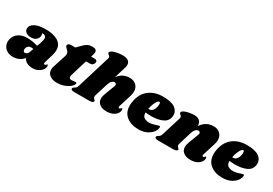

<svg xmlns="http://www.w3.org/2000/svg" viewBox="27 -1629 3592 2529"><g transform="rotate(30 1823.5 -365.0)"><path d="M610 -357Q610 -324 598 -282L557 -144Q556 -140 556 -134Q556 -118 569 -118Q581 -118 589.5 -128.5Q598 -139 601 -139Q606 -139 609.5 -132Q613 -125 613 -116Q614 -89 592.5 -61Q571 -33 535 -15Q499 3 456 3Q404 3 367 -16Q330 -35 316 -72Q286 -36 245 -16.5Q204 3 157 3Q104 3 68 -17.5Q32 -38 14.5 -70.5Q-3 -103 -3 -139Q-3 -155 0 -170Q16 -239 69.5 -274Q123 -309 197 -309Q280 -309 360 -283L385 -349Q398 -391 398 -414Q397 -438 382 -450Q367 -462 336 -462Q342 -446 342 -429Q342 -392 314 -365Q286 -338 234 -338Q185 -338 157.5 -359.5Q130 -381 130 -413Q130 -463 186 -496Q242 -529 357 -529Q472 -529 541 -486.5Q610 -444 610 -357ZM238 -158Q238 -142 245.5 -132Q253 -122 267 -122Q280 -122 295.5 -132.5Q311 -143 318 -164L339 -223Q322 -226 301 -226Q273 -226 255.5 -204.5Q238 -183 238 -158Z M1141 -486Q1141 -482 1139 -472Q1126 -428 1079 -428H1021L946 -181Q941 -166 941 -150Q941 -132 951 -125Q961 -118 979 -118Q995 -118 1019 -122Q1031 -125 1040 -125Q1047 -125 1050.5 -120.5Q1054 -116 1054 -109Q1055 -89 1024.5 -60.5Q994 -32 942 -11.5Q890 9 827 9Q759 9 718 -22Q677 -53 677 -107Q677 -132 685 -155L749 -353Q754 -370 754 -380Q754 -400 744.5 -414Q735 -428 718 -443Q703 -457 697 -466.5Q691 -476 694 -489Q698 -502 711 -509Q724 -516 752 -516H808L871 -579Q904 -612 931.5 -625Q959 -638 1003 -638Q1066 -638 1066 -590Q1066 -575 1062 -562L1048 -516H1101Q1120 -516 1130.5 -508Q1141 -500 1141 -486Z M1697 -138Q1695 -134 1695 -126Q1695 -119 1698.5 -115Q1702 -111 1708 -111Q1720 -111 1728.5 -121.5Q1737 -132 1740 -132Q1745 -132 1748 -125.5Q1751 -119 1751 -110Q1752 -81 1732 -53.5Q1712 -26 1673.5 -8.5Q1635 9 1581 9Q1515 9 1476 -21.5Q1437 -52 1436 -103Q1436 -140 1454 -186L1509 -330Q1514 -343 1514 -351Q1514 -364 1505.5 -371.5Q1497 -379 1485 -379Q1466 -379 1446.5 -361.5Q1427 -344 1415 -305V-307L1352 -104Q1349 -92 1349 -83Q1349 -70 1354 -62.5Q1359 -55 1368 -48Q1375 -41 1378 -36.5Q1381 -32 1379 -25Q1374 -12 1359 -6Q1344 0 1313 0H1085Q1059 0 1047 -8.5Q1035 -17 1039 -31Q1043 -43 1060 -52Q1075 -60 1085 -71Q1095 -82 1102 -106L1254 -605Q1257 -614 1257 -620Q1257 -631 1251.5 -638Q1246 -645 1237 -652Q1227 -660 1222.5 -666Q1218 -672 1221 -682Q1227 -705 1284 -722Q1341 -739 1403 -739Q1461 -739 1488.5 -717Q1516 -695 1516 -657Q1516 -635 1509 -614L1455 -438Q1494 -489 1537.5 -509Q1581 -529 1632 -529Q1693 -529 1730.5 -492Q1768 -455 1768 -396Q1768 -365 1758 -335Z M2374 -390Q2374 -371 2370 -355Q2355 -289 2286.5 -260.5Q2218 -232 2125 -232Q2078 -232 2037 -238Q2036 -186 2065 -165Q2094 -144 2146 -144Q2170 -144 2192 -149.5Q2214 -155 2248 -166Q2276 -176 2286 -176Q2297 -176 2297 -163Q2298 -128 2271 -89.5Q2244 -51 2191 -24Q2138 3 2063 3Q1952 3 1881 -53Q1810 -109 1810 -216Q1810 -246 1818 -286Q1843 -409 1927.5 -471.5Q2012 -534 2133 -534Q2260 -534 2317 -493.5Q2374 -453 2374 -390ZM2055 -297Q2097 -297 2119 -336Q2141 -375 2140 -423Q2139 -451 2124 -451Q2113 -451 2098 -433.5Q2083 -416 2068.5 -381Q2054 -346 2044 -298Q2048 -297 2055 -297Z M2973 -138Q2971 -134 2971 -126Q2971 -119 2974.5 -115Q2978 -111 2984 -111Q2996 -111 3004.5 -121.5Q3013 -132 3016 -132Q3021 -132 3024 -125.5Q3027 -119 3027 -110Q3028 -81 3008 -53.5Q2988 -26 2949.5 -8.5Q2911 9 2857 9Q2791 9 2752 -21.5Q2713 -52 2712 -103Q2712 -140 2730 -186L2785 -330Q2790 -343 2790 -351Q2790 -364 2781.5 -371.5Q2773 -379 2761 -379Q2739 -379 2719 -358.5Q2699 -338 2690 -308L2628 -104Q2624 -93 2624 -83Q2624 -71 2629 -63.5Q2634 -56 2643 -48Q2650 -42 2653 -37Q2656 -32 2654 -25Q2650 -12 2635 -6Q2620 0 2588 0H2360Q2334 0 2322.5 -8.5Q2311 -17 2314 -31Q2318 -43 2335 -52Q2350 -60 2360 -71Q2370 -82 2377 -106L2466 -395Q2468 -400 2468 -409Q2468 -420 2463.5 -426Q2459 -432 2449 -441Q2439 -449 2435 -455Q2431 -461 2434 -471Q2440 -494 2497 -511.5Q2554 -529 2616 -529Q2666 -529 2695 -501.5Q2724 -474 2721 -425Q2762 -484 2808 -506.5Q2854 -529 2908 -529Q2969 -529 3006.5 -492Q3044 -455 3044 -396Q3044 -365 3034 -335Z M3650 -390Q3650 -371 3646 -355Q3631 -289 3562.5 -260.5Q3494 -232 3401 -232Q3354 -232 3313 -238Q3312 -186 3341 -165Q3370 -144 3422 -144Q3446 -144 3468 -149.5Q3490 -155 3524 -166Q3552 -176 3562 -176Q3573 -176 3573 -163Q3574 -128 3547 -89.5Q3520 -51 3467 -24Q3414 3 3339 3Q3228 3 3157 -53Q3086 -109 3086 -216Q3086 -246 3094 -286Q3119 -409 3203.5 -471.5Q3288 -534 3409 -534Q3536 -534 3593 -493.5Q3650 -453 3650 -390ZM3331 -297Q3373 -297 3395 -336Q3417 -375 3416 -423Q3415 -451 3400 -451Q3389 -451 3374 -433.5Q3359 -416 3344.5 -381Q3330 -346 3320 -298Q3324 -297 3331 -297Z"/></g></svg>

Font: Shrikhand
Style: Regular
Weight: 400
Italic angle: -14°
Designer: Jonny Pinhorn
Foundry: Jonny Pinhorn
Version: Version 1.001;PS 1.001;hotconv 1.0.88;makeotf.lib2.5.647800